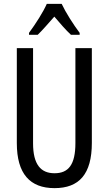

<svg xmlns="http://www.w3.org/2000/svg" viewBox="-20 -963 562 993"><path d="M299 -943H222C203 -900 166 -842 130 -793V-783H175C199 -806 230 -842 261 -877C291 -842 319 -809 347 -783H392V-793C359 -837 320 -898 299 -943ZM455 -224V-714H370V-223C370 -111 334 -67 262 -67C191 -67 151 -112 151 -222V-714H67V-223C67 -64 135 10 262 10C389 10 455 -62 455 -224Z"/></svg>

Font: Noto Sans Lao Looped ExtraCondensed
Style: Regular
Weight: 400
Width: 2
Designer: Mark Frömberg, Ben Mitchell
Foundry: The Fontpad Ltd
Version: Version 1.003